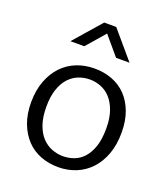

<svg xmlns="http://www.w3.org/2000/svg" viewBox="-130 -783 776 885"><g transform="rotate(20 258.5 -340.5)"><path d="M478 -240Q478 -181 461 -134.5Q444 -88 414 -56Q384 -24 343.5 -7.5Q303 9 257 9Q210 9 170 -6.5Q130 -22 101 -52.5Q72 -83 55 -127.5Q38 -172 38 -230Q38 -289 55.5 -335Q73 -381 103 -412.5Q133 -444 173.5 -460Q214 -476 261 -476Q307 -476 347 -461Q387 -446 416 -416Q445 -386 461.5 -342Q478 -298 478 -240ZM405 -235Q405 -284 392.5 -319.5Q380 -355 359.5 -377.5Q339 -400 312.5 -410.5Q286 -421 258 -421Q230 -421 203.5 -411Q177 -401 156.5 -379Q136 -357 123.5 -321.5Q111 -286 111 -235Q111 -184 123.5 -148Q136 -112 157 -89.5Q178 -67 205 -56.5Q232 -46 260 -46Q288 -46 314 -55.5Q340 -65 360.5 -87.5Q381 -110 393 -146Q405 -182 405 -235ZM402 -556H336L259 -647L180 -556H112L229 -690H288Z"/></g></svg>

Font: Ek Mukta Light
Style: Regular
Weight: 300
Designer: Girish Dalvi and Yashodeep Gholap
Foundry: Ek Type
Version: Version 2.538;PS 1.002;hotconv 16.6.51;makeotf.lib2.5.65220;